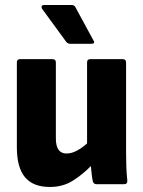

<svg xmlns="http://www.w3.org/2000/svg" viewBox="-20 -732 568 763"><path d="M178 11Q112 11 79.5 -27.5Q47 -66 47 -147V-484Q47 -497 60 -497H188Q202 -497 202 -484V-182Q202 -122 244 -122Q265 -122 286 -133.5Q307 -145 326 -162V-484Q326 -497 339 -497H467Q481 -497 481 -484V-129Q481 -97 482 -69Q483 -41 486 -15Q487 0 473 0H364Q352 0 349 -11Q346 -24 344.5 -39.5Q343 -55 341 -72Q309 -39 269.5 -14Q230 11 178 11ZM260 -558Q249 -558 243 -566L148 -696Q144 -701 145.5 -706.5Q147 -712 154 -712H265Q277 -712 281 -701L351 -572Q360 -558 343 -558Z"/></svg>

Font: Sofia Sans Semi Condensed Black
Style: Regular
Weight: 900
Designer: Botio Nikoltchev, Ani Petrova
Foundry: lettersoup
Version: Version 4.100; ttfautohint (v1.8.4.7-5d5b)